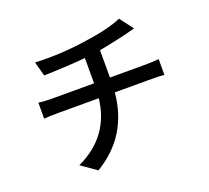

<svg xmlns="http://www.w3.org/2000/svg" viewBox="-137 -952 1273 1169"><g transform="rotate(-20 500.0 -367.5)"><path d="M802 -462Q842 -462 886 -466V-364Q850 -367 804 -367H566Q541 -93 310 45L211 -24Q435 -128 462 -367H198Q145 -367 107 -364V-467Q149 -462 197 -462H466V-626Q367 -616 197 -611L172 -704Q337 -697 499 -721Q661 -743 743 -780L809 -693L744 -676Q642 -652 569 -639V-462Z"/></g></svg>

Font: Noto Sans S Chinese Medium
Style: Regular
Weight: 500
Designer: Ryoko NISHIZUKA  (kana & ideographs); Paul D. Hunt (Latin, Greek & Cyrillic); Wenlong ZHANG  (bopomofo); Sandoll Communi
Foundry: Adobe Systems Incorporated
Version: Version 1.000;PS 1;hotconv 1.0.78;makeotf.lib2.5.61930